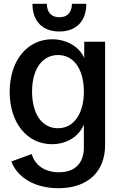

<svg xmlns="http://www.w3.org/2000/svg" viewBox="-20 -760 632 1012"><path d="M288 232C436 232 534 151 534 4V-540H424V-454C399 -513 332 -553 255 -553C124 -553 31 -441 31 -276C31 -112 123 0 254 0C332 0 397 -41 422 -104V17C422 101 374 148 291 148C217 148 165 112 147 52L40 91C72 178 167 232 288 232ZM285 -84C202 -84 149 -159 149 -277C149 -395 202 -470 286 -470C369 -470 422 -395 422 -277C422 -159 368 -84 285 -84ZM293 -594C382 -594 435 -649 435 -740H359C359 -695 335 -669 293 -669C251 -669 227 -695 227 -740H151C151 -649 203 -594 293 -594Z"/></svg>

Font: Ronzino Medium
Style: Regular
Weight: 500
Designer: Nunzio Mazzaferro
Foundry: Collletttivo
Version: Version 1.000;Glyphs 3.3 (3337)